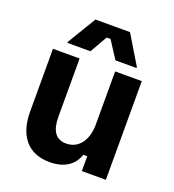

<svg xmlns="http://www.w3.org/2000/svg" viewBox="-130 -801 828 914"><g transform="rotate(20 283.5 -344.0)"><path d="M226.7 -550 276.7 -637.5H296.7L353.3 -550H460V-555L372.5 -700H197.5L110 -555V-550ZM223.3 12.5C304.2 12.5 346.7 -25 363.3 -75H383.3V0H505V-500H370V-230C370 -155 333.3 -97.5 267.5 -97.5C213.3 -97.5 190 -136.7 190 -205V-500H55V-182.5C55 -62.5 111.7 12.5 223.3 12.5Z"/></g></svg>

Font: Familjen Grotesk
Style: Bold
Weight: 700
Designer: Anders Wikstroem, Jonas Baeckman, Matilda Gysing, Kristian Moeller
Foundry: Familjen STHLM AB
Version: Version 2.000